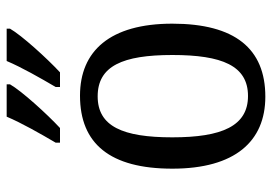

<svg xmlns="http://www.w3.org/2000/svg" viewBox="-140 -666 816 576"><g transform="rotate(-90 268.0 -378.0)"><path d="M295 -619V-606H339C381 -645 450 -721 470 -756V-766H373C354 -721 322 -665 295 -619ZM128 -619V-606H172C214 -645 283 -721 303 -756V-766H206C187 -721 155 -665 128 -619ZM266 10C410 10 485 -81 485 -269C485 -456 403 -546 269 -546C125 -546 50 -456 50 -269C50 -81 132 10 266 10ZM268 -42C178 -42 144 -120 144 -269C144 -418 177 -493 267 -493C358 -493 391 -418 391 -269C391 -120 359 -42 268 -42Z"/></g></svg>

Font: Noto Serif Armenian SemiCondensed
Style: Regular
Weight: 400
Width: 4
Designer: Monotype Design Team
Foundry: Monotype Imaging Inc.
Version: Version 2.008